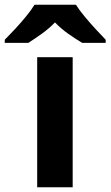

<svg xmlns="http://www.w3.org/2000/svg" viewBox="-78 -786 464 806"><path d="M227.1 0H78.1V-545.9H227.1ZM240.7 -766.1Q254.9 -743.7 277.6 -716.3Q300.3 -689 324.2 -663.1Q348.1 -637.2 365.7 -619.1V-606H267.1Q240.7 -621.6 209.7 -643.3Q178.7 -665 152.8 -691.9Q126.5 -665 96.7 -643.8Q66.9 -622.6 41 -606H-58.1V-619.1Q-39.6 -637.7 -15.6 -663.3Q8.3 -689 30.8 -716.3Q53.2 -743.7 66.9 -766.1Z"/></svg>

Font: Wonky
Style: Regular
Weight: 400
Designer: Monotype Design Team
Foundry: Monotype Imaging Inc.
Version: Version 3.000